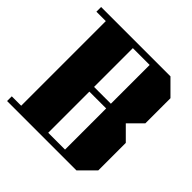

<svg xmlns="http://www.w3.org/2000/svg" viewBox="-201 -977 1155 1155"><g transform="rotate(45 376.5 -400.0)"><path d="M610 0 703 -93V-327L620 -410L703 -493V-707L610 -800H20V-760H100V-40H20V0ZM330 -760H473V-430H330ZM330 -390H473V-40H330Z"/></g></svg>

Font: Kumar One
Style: Regular
Weight: 400
Designer: Parimal Parmar
Foundry: Indian Type Foundry
Version: Version 1.001;PS 1.001;hotconv 1.0.88;makeotf.lib2.5.647800